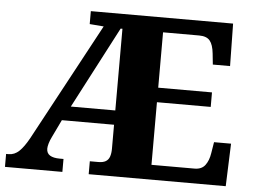

<svg xmlns="http://www.w3.org/2000/svg" viewBox="-51 -778 1111 843"><g transform="rotate(5 504.5 -357.0)"><path d="M0 0V-57H11Q37 -57 57.5 -76.5Q78 -96 100 -136L378 -652L316 -657V-714H943L946 -527H870L865 -575Q861 -614 846.5 -631.5Q832 -649 799 -649H640V-405H877V-341H640V-65H830Q861 -65 876.5 -85.5Q892 -106 897 -139L905 -188H980L973 0H369V-57H407Q427 -57 439 -64Q451 -71 456 -85.5Q461 -100 461 -120V-226H231L194 -149Q186 -133 182 -119Q178 -105 178 -96Q178 -76 193 -66.5Q208 -57 237 -57H253V0ZM265 -289H461V-649H453Z"/></g></svg>

Font: Noto Serif Tibetan ExtraBold
Style: Regular
Weight: 800
Version: Version 2.103